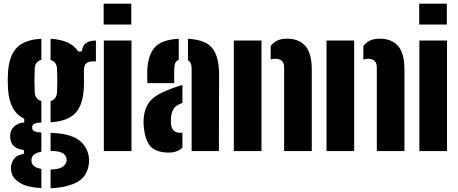

<svg xmlns="http://www.w3.org/2000/svg" viewBox="-20 -820 2485 1042"><path d="M204.5 201Q127.5 196.5 89.2 173.2Q51 150 42.5 117Q37.5 97.5 40.5 79Q44.5 56.5 58.8 38.8Q73 21 109.5 15V-6Q44 -13.5 36.5 -64Q35 -76 35 -81.2Q35 -86.5 36.5 -97Q39.5 -118 58.8 -135.2Q78 -152.5 111.5 -156V-176Q31 -213.5 23.5 -337Q20.5 -390.5 23.5 -430Q30.5 -521 73 -563Q115.5 -605 204.5 -609.5V-495Q170 -485 168.5 -448Q165.5 -376.5 168.5 -319Q171 -281.5 204.5 -271.5V-155.5Q175 -153.5 164.8 -147.2Q154.5 -141 154.5 -129V-126Q154.5 -114.5 165 -108.8Q175.5 -103 204.5 -100.5V3Q162 11.5 153.5 34Q147.5 50 153.5 66Q162 89.5 204.5 96.5ZM254.5 -156.5V-271.5Q287 -281.5 289.5 -319Q292.5 -376.5 289.5 -448Q287 -484.5 254.5 -494.5V-609.5Q364 -603.5 404.5 -541H423.5Q428 -572 446 -585.8Q464 -599.5 500.5 -600V-487H485.5Q458.5 -487 447 -475.5Q435.5 -464 435.5 -437V-408Q435.5 -390 435.8 -373Q436 -356 434.5 -337Q429 -246.5 386.8 -204Q344.5 -161.5 254.5 -156.5ZM254.5 201.5V100Q292.5 99 312 89.5Q331.5 80 338.5 63Q345.5 47.5 337.5 30Q331 14.5 311.8 7Q292.5 -0.5 254.5 -1V-99Q353 -96 401.5 -64.2Q450 -32.5 461.5 27Q463 35 463.5 47.8Q464 60.5 461.5 75Q450.5 143 393.5 171Q336.5 199 254.5 201.5Z M542.5 -687V-800H692.5V-687ZM543.5 0V-600H693.5V0Z M780 -369Q779.5 -374.5 779 -397Q778.5 -419.5 779 -436Q782.5 -521 820 -563Q857.5 -605 950 -609.5V-495.5Q928 -488 926 -453Q925.5 -446 925.2 -429.2Q925 -412.5 925.2 -395.2Q925.5 -378 926 -369ZM1020 0V-448Q1020 -482.5 1000 -492.5V-609.5Q1096.5 -604.5 1133 -557.8Q1169.5 -511 1169 -412L1168 0ZM760 -136Q758 -158 760 -180Q765.5 -241.5 799.8 -276.8Q834 -312 915 -341Q929.5 -346.5 943 -350.8Q956.5 -355 970 -358.5V-261.5Q966 -260 962 -258.2Q958 -256.5 954 -255Q928 -243 918.8 -223.5Q909.5 -204 908 -180Q906.5 -162 908 -148Q912.5 -99 959 -99Q963 -99 970 -100V-19.5Q944 8 896 8Q829.5 8 798.2 -24.2Q767 -56.5 760 -136Z M1522 0V-454Q1522 -501 1474 -501Q1462.5 -501 1449 -497V-571Q1464.5 -590 1485 -600Q1505.5 -610 1539 -610Q1601.5 -610 1636.8 -571Q1672 -532 1672 -441V0ZM1249 0V-600H1399V0Z M2025 0V-454Q2025 -501 1977 -501Q1965.5 -501 1952 -497V-571Q1967.5 -590 1988 -600Q2008.5 -610 2042 -610Q2104.5 -610 2139.8 -571Q2175 -532 2175 -441V0ZM1752 0V-600H1902V0Z M2255 -687V-800H2405V-687ZM2256 0V-600H2406V0Z"/></svg>

Font: Big Shoulders Stencil Display Black
Style: Regular
Weight: 900
Designer: Patric King
Foundry: XO Type Co
Version: Version 1.000